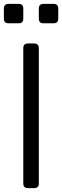

<svg xmlns="http://www.w3.org/2000/svg" viewBox="-32 -969 320 989"><path d="M112 0Q88 0 88 -24V-721Q88 -745 112 -745H144Q168 -745 168 -721V-24Q168 0 144 0ZM12 -849Q-12 -849 -12 -873V-925Q-12 -949 12 -949H64Q88 -949 88 -925V-873Q88 -849 64 -849ZM192 -849Q168 -849 168 -873V-925Q168 -949 192 -949H244Q268 -949 268 -925V-873Q268 -849 244 -849Z"/></svg>

Font: Pitagon Sans Text
Style: Regular
Weight: 400
Designer: Travis Tran
Foundry: Pitagon
Version: Version 1.001; ttfautohint (v1.8.4.7-5d5b);gftools[0.9.26]